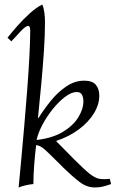

<svg xmlns="http://www.w3.org/2000/svg" viewBox="-20 -810 509 845"><path d="M463 -23 469 0Q450 7 433.5 11Q417 15 397 15Q362 15 330.5 -9Q299 -33 258 -73Q207 -124 182 -147.5Q157 -171 139 -171Q134 -130 130.5 -85Q127 -40 127 0Q94 3 62 15Q67 -36 73.5 -107.5Q80 -179 87 -259Q94 -339 100 -418Q106 -497 109.5 -564.5Q113 -632 113 -676Q113 -696 104 -696Q94 -696 75 -676.5Q56 -657 30 -628L13 -644Q31 -667 57 -696.5Q83 -726 112 -752Q141 -778 166 -790Q172 -777 175 -756.5Q178 -736 178 -711Q178 -657 173.5 -588.5Q169 -520 162 -444Q155 -368 147 -290H149Q174 -330 205 -368Q236 -406 273 -430.5Q310 -455 351 -455Q387 -455 402 -436.5Q417 -418 417 -389Q417 -350 393.5 -311.5Q370 -273 327.5 -241Q285 -209 228 -190V-188L309 -106Q351 -64 375 -45Q399 -26 418 -23Q437 -20 463 -23ZM317 -405Q295 -405 267.5 -384.5Q240 -364 213.5 -331.5Q187 -299 167.5 -262.5Q148 -226 141 -194Q211 -202 256.5 -229.5Q302 -257 324.5 -293.5Q347 -330 347 -364Q347 -382 340.5 -393.5Q334 -405 317 -405Z"/></svg>

Font: Bona Nova SC
Style: Italic
Weight: 400
Italic angle: -4°
Designer: Mateusz Machalski
Foundry: Capitalics
Version: Version 4.001; ttfautohint (v1.8.4.7-5d5b)